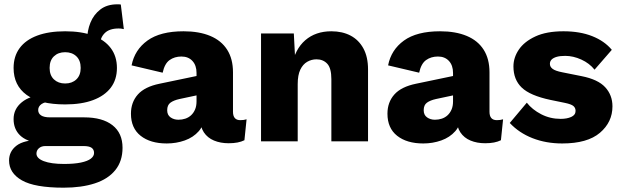

<svg xmlns="http://www.w3.org/2000/svg" viewBox="-20 -655 2886 890"><path d="M540 -634 554 -520Q547 -522 541 -522.5Q535 -523 530 -523Q487 -523 465.5 -501.5Q444 -480 444 -448L384 -470Q384 -512 399 -549.5Q414 -587 445 -611Q476 -635 524 -635Q527 -635 531.5 -635Q536 -635 540 -634ZM370 -111Q455 -111 501.5 -74.5Q548 -38 548 30Q548 92 514.5 133.5Q481 175 419.5 195Q358 215 275 215Q141 215 81.5 181Q22 147 22 89Q22 47 56 20.5Q90 -6 167 -7L163 9Q102 1 72.5 -28Q43 -57 43 -103Q43 -150 81 -181Q119 -212 180 -214L243 -185H227Q189 -184 173 -173Q157 -162 157 -145Q157 -129 170.5 -120Q184 -111 212 -111ZM277 105Q324 105 355 98.5Q386 92 401 80.5Q416 69 416 54Q416 38 404.5 30Q393 22 367 22H190Q172 22 160.5 32Q149 42 149 57Q149 79 183 92Q217 105 277 105ZM282 -510Q358 -510 411.5 -490Q465 -470 493.5 -432Q522 -394 522 -340Q522 -286 493.5 -248.5Q465 -211 411.5 -191Q358 -171 282 -171Q164 -171 103.5 -215Q43 -259 43 -340Q43 -394 71 -432Q99 -470 152.5 -490Q206 -510 282 -510ZM282 -413Q250 -413 230 -394Q210 -375 210 -340Q210 -306 230 -287Q250 -268 282 -268Q314 -268 334 -287Q354 -306 354 -340Q354 -375 334 -394Q314 -413 282 -413Z M891 -317Q891 -352 872 -372.5Q853 -393 821 -393Q789 -393 766 -376.5Q743 -360 734 -318L590 -352Q604 -424 663.5 -467Q723 -510 831 -510Q903 -510 954.5 -488.5Q1006 -467 1033 -424.5Q1060 -382 1060 -320V-137Q1060 -98 1094 -98Q1102 -98 1109.5 -99Q1117 -100 1123 -102L1113 -5Q1099 2 1081 5.5Q1063 9 1040 9Q1002 9 972 -3.5Q942 -16 925 -41.5Q908 -67 908 -106V-112L927 -119Q927 -76 901.5 -47Q876 -18 836.5 -4Q797 10 753 10Q677 10 632 -25.5Q587 -61 587 -128Q587 -181 619 -217Q651 -253 720 -267L907 -306L906 -216L812 -196Q785 -190 770 -179Q755 -168 755 -144Q755 -122 770.5 -111Q786 -100 807 -100Q824 -100 839 -105Q854 -110 865.5 -120.5Q877 -131 884 -147Q891 -163 891 -185Z M1190 0V-500H1342L1351 -328L1332 -347Q1347 -427 1395 -468.5Q1443 -510 1516 -510Q1567 -510 1605 -490Q1643 -470 1664.5 -430.5Q1686 -391 1686 -333V0H1516V-288Q1516 -339 1497 -359.5Q1478 -380 1447 -380Q1424 -380 1404 -368.5Q1384 -357 1372 -332Q1360 -307 1360 -265V0Z M2080 -317Q2080 -352 2061 -372.5Q2042 -393 2010 -393Q1978 -393 1955 -376.5Q1932 -360 1923 -318L1779 -352Q1793 -424 1852.5 -467Q1912 -510 2020 -510Q2092 -510 2143.5 -488.5Q2195 -467 2222 -424.5Q2249 -382 2249 -320V-137Q2249 -98 2283 -98Q2291 -98 2298.5 -99Q2306 -100 2312 -102L2302 -5Q2288 2 2270 5.5Q2252 9 2229 9Q2191 9 2161 -3.5Q2131 -16 2114 -41.5Q2097 -67 2097 -106V-112L2116 -119Q2116 -76 2090.5 -47Q2065 -18 2025.5 -4Q1986 10 1942 10Q1866 10 1821 -25.5Q1776 -61 1776 -128Q1776 -181 1808 -217Q1840 -253 1909 -267L2096 -306L2095 -216L2001 -196Q1974 -190 1959 -179Q1944 -168 1944 -144Q1944 -122 1959.5 -111Q1975 -100 1996 -100Q2013 -100 2028 -105Q2043 -110 2054.5 -120.5Q2066 -131 2073 -147Q2080 -163 2080 -185Z M2586 10Q2511 10 2448.5 -14.5Q2386 -39 2343 -85L2422 -179Q2447 -147 2488.5 -125.5Q2530 -104 2579 -104Q2608 -104 2628 -113Q2648 -122 2648 -141Q2648 -155 2638 -163.5Q2628 -172 2599 -178L2531 -192Q2437 -212 2398.5 -249Q2360 -286 2360 -347Q2360 -388 2385 -425Q2410 -462 2461.5 -486Q2513 -510 2592 -510Q2668 -510 2725 -487.5Q2782 -465 2816 -424L2736 -332Q2712 -362 2674.5 -379Q2637 -396 2600 -396Q2576 -396 2560.5 -391.5Q2545 -387 2537 -379Q2529 -371 2529 -359Q2529 -345 2542 -335.5Q2555 -326 2586 -320L2676 -302Q2752 -287 2785.5 -250.5Q2819 -214 2819 -162Q2819 -89 2761 -39.5Q2703 10 2586 10Z"/></svg>

Font: Kantumruy Pro
Style: Bold
Weight: 700
Version: Version 1.002